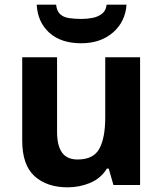

<svg xmlns="http://www.w3.org/2000/svg" viewBox="-20 -791 697 821"><path d="M579 -546V0H465L445 -70H437Q411 -28 365.5 -9Q320 10 269 10Q181 10 128 -37.5Q75 -85 75 -190V-546H224V-227Q224 -169 245 -139Q266 -109 312 -109Q380 -109 405 -155.5Q430 -202 430 -289V-546ZM521 -771Q516 -698 463 -652Q410 -606 327 -606Q241 -606 191 -651Q141 -696 137 -771H220Q223 -743 237.5 -730Q252 -717 276 -713.5Q300 -710 328 -710Q352 -710 375.5 -714.5Q399 -719 416 -732Q433 -745 436 -771Z"/></svg>

Font: Noto Sans Bamum
Style: Regular
Weight: 400
Designer: Monotype Design Team
Foundry: Monotype Imaging Inc.
Version: Version 2.001